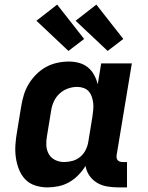

<svg xmlns="http://www.w3.org/2000/svg" viewBox="-20 -805 640 833"><path d="M185 8Q158 8 132 -0.5Q106 -9 88.5 -28Q71 -47 61.5 -72Q52 -97 48.5 -123.5Q45 -150 47 -178Q49 -206 54 -234L72 -344Q76 -369 83.5 -393.5Q91 -418 104.5 -440.5Q118 -463 137.5 -482.5Q157 -502 180 -514.5Q203 -527 228.5 -532.5Q254 -538 279 -538Q302 -538 323.5 -532Q345 -526 361.5 -512.5Q378 -499 388.5 -479.5Q399 -460 404 -439L419 -530H552L486 -132Q485 -126 486 -120Q487 -114 490.5 -110Q494 -106 499.5 -104Q505 -102 511 -102H531V8H493Q469 8 445 4Q421 0 401 -12Q381 -24 368 -43Q355 -62 351 -85Q338 -64 320 -45.5Q302 -27 280 -14.5Q258 -2 233.5 3Q209 8 185 8ZM258 -102Q276 -102 294.5 -107Q313 -112 328 -124.5Q343 -137 351.5 -154Q360 -171 363 -189L381 -299Q383 -314 384.5 -328.5Q386 -343 384.5 -357Q383 -371 378.5 -384.5Q374 -398 365.5 -408Q357 -418 343.5 -423Q330 -428 315 -428Q295 -428 275 -421Q255 -414 239 -399.5Q223 -385 214 -365.5Q205 -346 202 -326L184 -216Q180 -195 181 -174.5Q182 -154 191.5 -137Q201 -120 219 -111Q237 -102 258 -102ZM447 -584 308 -715 398 -785 515 -636ZM277 -584 138 -715 228 -785 345 -636Z"/></svg>

Font: Iosevka Curly XBdEx
Style: Italic
Weight: 800
Width: 7
Italic angle: -9°
Monospace: yes
Designer: Belleve Invis
Foundry: Belleve Invis
Version: Version 11.1.0; ttfautohint (v1.8.3)